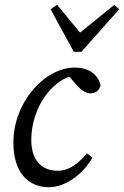

<svg xmlns="http://www.w3.org/2000/svg" viewBox="-20 -771 519 804"><path d="M185 13C254 13 327 -41 367 -111L344 -129C316 -95 275 -56 222 -56C156 -56 111 -98 111 -185C111 -321 200 -442 297 -457H312V-468H255L300 -416C318 -396 337 -380 359 -380C377 -380 397 -390 401 -415C390 -458 354 -488 293 -488C167 -488 36 -343 36 -174C36 -49 98 13 185 13ZM219 -751 192 -732 289 -554H321L479 -732L459 -751L289 -613H333L219 -751Z"/></svg>

Font: Source Serif 4 Variable
Style: Italic
Weight: 400
Italic angle: -12°
Designer: Frank Grießhammer
Foundry: Adobe Systems Incorporated
Version: Version 4.004;hotconv 1.0.116;makeotfexe 2.5.65601